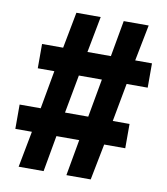

<svg xmlns="http://www.w3.org/2000/svg" viewBox="-83 -810 766 879"><g transform="rotate(10 300.0 -370.0)"><path d="M229 -281 262 -459H369L337 -281ZM582 -572H504L537 -740H421L391 -572H282L314 -740H201L169 -572H71V-459H148L116 -281H18V-168H95L63 0H179L209 -168H315L285 0H398L431 -168H529V-281H451L484 -459H582Z"/></g></svg>

Font: Kode Mono
Style: Bold
Weight: 700
Monospace: yes
Designer: Isa Ozler
Foundry: Kadena LLC
Version: Version 1.206;gftools[0.9.28]